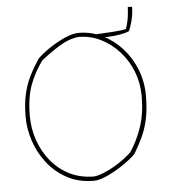

<svg xmlns="http://www.w3.org/2000/svg" viewBox="-53 -796 759 855"><g transform="rotate(-5 326.0 -368.0)"><path d="M333 11Q264 11 212 -17.5Q160 -46 124.5 -92Q89 -138 71.5 -192Q54 -246 54 -297Q54 -355 63.5 -398Q73 -441 91 -477.5Q109 -514 134 -552Q155 -573 189 -596Q223 -619 259 -635Q295 -651 322 -651Q378 -651 427.5 -626.5Q477 -602 515 -560Q553 -518 574.5 -463Q596 -408 596 -348Q596 -289 587 -245.5Q578 -202 561.5 -166Q545 -130 522 -92Q500 -70 464.5 -46Q429 -22 393 -5.5Q357 11 333 11ZM336 -8Q359 -11 391 -25.5Q423 -40 454 -61Q485 -82 505 -102Q537 -150 557 -209.5Q577 -269 577 -346Q577 -404 557 -455.5Q537 -507 501 -547Q465 -587 418.5 -610Q372 -633 320 -633Q277 -629 232 -601Q187 -573 150 -543Q116 -497 94.5 -441Q73 -385 73 -301Q73 -245 91 -192.5Q109 -140 143.5 -98Q178 -56 226.5 -32Q275 -8 336 -8ZM545 -639Q530 -632 504 -627.5Q478 -623 449.5 -622Q421 -621 398 -622V-638Q439 -640 476.5 -642.5Q514 -645 533 -650Q543 -679 546 -703Q549 -727 550 -747L569 -746Q569 -718 561.5 -687Q554 -656 545 -639Z"/></g></svg>

Font: Labrada Thin
Style: Regular
Weight: 100
Designer: Mercedes Jáuregui
Foundry: Omnibus-Type Team
Version: Version 1.000; ttfautohint (v1.8.4.7-5d5b)